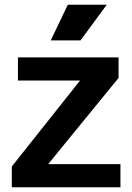

<svg xmlns="http://www.w3.org/2000/svg" viewBox="-20 -793 560 813"><path d="M490 -98V0H30V-88L319 -452H56V-550H482V-463L184 -98ZM267 -773H432L321 -622H195Z"/></svg>

Font: Krub
Style: Bold
Weight: 700
Version: Version 1.000; ttfautohint (v1.6)